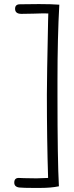

<svg xmlns="http://www.w3.org/2000/svg" viewBox="-20 -763 363 942"><path d="M141 159Q95 159 75 157Q50 154 50 133Q50 110 72 110Q86 110 97 111L159 112Q180 112 216 110Q210 -76 210 -299Q210 -378 216 -663L217 -697Q194 -698 143 -696L85 -695Q54 -695 54 -720Q54 -742 78 -742L171 -743Q233 -743 271 -740Q262 -580 262 -366V-296Q262 24 269 151Q230 159 179 159Z"/></svg>

Font: Mali Light
Style: Regular
Weight: 300
Designer: Kitiyaporn Chalermlarp | Katatrad Aksorn Co.,Ltd.
Foundry: Cadson Demak Co.,Ltd.
Version: Version 1.000; ttfautohint (v1.6)